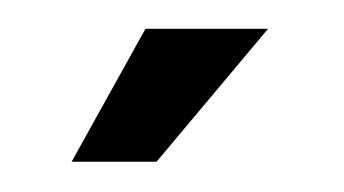

<svg xmlns="http://www.w3.org/2000/svg" viewBox="-20 -712 233 130"><path d="M28.5 -602.5 78.5 -692.5H161.5L86 -602.5Z"/></svg>

Font: Anybody Condensed SemiBold
Style: Regular
Weight: 600
Width: 3
Designer: Tyler Finck
Foundry: Etcetera Type Company
Version: Version 1.010; ttfautohint (v1.8.3) -l 8 -r 50 -G 200 -x 14 